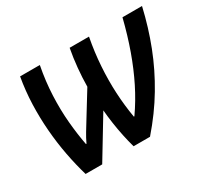

<svg xmlns="http://www.w3.org/2000/svg" viewBox="-114 -713 952 885"><g transform="rotate(-30 362.0 -270.5)"><path d="M111.8 0Q94.2 -59.6 81.8 -125.2Q69.3 -190.9 63.7 -260.5Q58.1 -330.1 60.5 -400.6Q63 -471.2 75.2 -540.5H180.2Q165 -461.4 161.9 -387Q158.7 -312.5 164.8 -244.9Q170.9 -177.2 182.1 -118.7H185.1Q196.3 -143.1 210.9 -167Q225.6 -190.9 240.2 -214.8L319.8 -344.2Q320.3 -392.1 325 -441.4Q329.6 -490.7 338.9 -540.5H441.9Q427.7 -466.3 422.9 -393.8Q418 -321.3 421.6 -252Q425.3 -182.6 436.5 -117.7H439.5Q480.5 -176.3 513.2 -241.7Q545.9 -307.1 572.5 -381.6Q599.1 -456.1 620.1 -540.5H724.1Q700.7 -439 664.8 -346.7Q628.9 -254.4 577.6 -168.5Q526.4 -82.5 454.6 0H367.2Q357.9 -33.2 350.3 -69.1Q342.8 -105 337.4 -141.8Q332 -178.7 329.1 -212.9L200.2 0Z"/></g></svg>

Font: Open Sans SemiCondensed SemiBold
Style: Italic
Weight: 600
Width: 4
Italic angle: -12°
Designer: Monotype Design Team
Foundry: Monotype Imaging Inc.
Version: Version 3.000